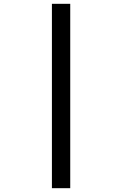

<svg xmlns="http://www.w3.org/2000/svg" viewBox="-20 -843 640 1006"><path d="M252 143V-823H348V143Z"/></svg>

Font: Iosevka Curly Slab MdEx
Style: Regular
Weight: 500
Width: 7
Monospace: yes
Designer: Belleve Invis
Foundry: Belleve Invis
Version: Version 11.1.0; ttfautohint (v1.8.3)